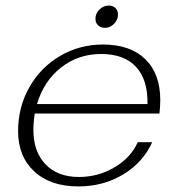

<svg xmlns="http://www.w3.org/2000/svg" viewBox="-20 -660 641 690"><path d="M556 -300Q556 -278 553 -252H105Q100 -220 100 -193Q100 -115 143.5 -69.5Q187 -24 264 -24Q333 -24 392 -59Q451 -94 475 -149H527Q494 -76 422.5 -33Q351 10 262 10Q161 10 103 -44Q45 -98 45 -189Q45 -275 85.5 -346.5Q126 -418 196 -459Q266 -500 350 -500Q448 -500 502 -447.5Q556 -395 556 -300ZM510 -286Q512 -372 469.5 -419Q427 -466 343 -466Q261 -466 199 -417Q137 -368 113 -286ZM323 -592Q323 -612 337.5 -626Q352 -640 371 -640Q386 -640 395 -631Q404 -622 404 -608Q404 -589 390 -574.5Q376 -560 357 -560Q342 -560 332.5 -569Q323 -578 323 -592Z"/></svg>

Font: Fahkwang ExtraLight
Style: Italic
Weight: 275
Italic angle: -10°
Designer: Suppakit Chalermlarp | Katatrad Co.,Ltd.
Foundry: Cadson Demak Co.,Ltd.
Version: Version 1.000; ttfautohint (v1.6)